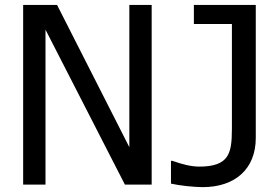

<svg xmlns="http://www.w3.org/2000/svg" viewBox="-20 -747 1124 777"><path d="M593.8 -727.1H503.4V-151.4L210.9 -727.1H73.7V0H164.1V-627L485.4 0H593.8ZM1015.1 -727.1H764.6V-649.9H918.5V-225.6C918.5 -169.4 914.1 -136.2 897.9 -112.3C880.4 -86.4 845.7 -72.8 787.1 -72.8C751.5 -72.8 716.8 -82.5 677.2 -96.2H671.9V-3.9C689 0 710.9 3.4 736.8 6.3C762.7 8.8 784.2 10.3 800.3 10.3C931.2 10.3 1015.1 -63 1015.1 -189Z"/></svg>

Font: SG Kara SemiBold
Style: Regular
Weight: 400
Designer: Damoon Khanjanzadeh
Version: Version 1.000